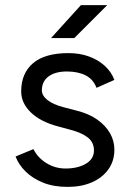

<svg xmlns="http://www.w3.org/2000/svg" viewBox="-20 -720 510 752"><path d="M245 12Q190 12 149 -4.5Q108 -21 80.5 -48Q53 -75 41 -107L111 -136Q128 -102 162 -81Q196 -60 237 -60Q284 -60 316 -78.5Q348 -97 348 -131Q348 -162 324.5 -181Q301 -200 255 -212L207 -225Q139 -243 101 -279.5Q63 -316 63 -362Q63 -433 109.5 -472.5Q156 -512 248 -512Q292 -512 328 -499Q364 -486 390 -462.5Q416 -439 428 -407L358 -376Q345 -410 315 -425Q285 -440 242 -440Q196 -440 170 -420.5Q144 -401 144 -366Q144 -346 165.5 -328.5Q187 -311 229 -300L279 -287Q328 -275 361 -251.5Q394 -228 411 -198Q428 -168 428 -134Q428 -89 404 -56Q380 -23 339 -5.5Q298 12 245 12ZM180 -571 297 -700H400L271 -571Z"/></svg>

Font: Figtree
Style: Regular
Weight: 400
Designer: Erik Kennedy
Foundry: Erik Kennedy
Version: Version 2.002